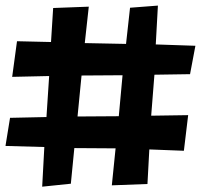

<svg xmlns="http://www.w3.org/2000/svg" viewBox="-20 -704 742 700"><path d="M692.4 -537.1 672.9 -433.6 543 -431.6 531.2 -282.2 666 -284.2 650.4 -154.3 524.4 -159.2 517.6 -33.2 387.7 -28.3 401.4 -163.1 251 -164.1 238.3 -34.2 133.8 -23.4 141.6 -168 0 -171.9 16.6 -274.4 149.4 -277.3 159.2 -426.8 24.4 -423.8 42 -553.7 166 -550.8 173.8 -674.8 303.7 -679.7 289.1 -546.9 439.5 -543.9 454.1 -675.8 555.7 -683.6 547.9 -542ZM426.8 -429.7 277.3 -428.7 262.7 -279.3 413.1 -280.3Z"/></svg>

Font: Fontdiner Swanky
Style: Regular
Weight: 400
Designer: Font Diner, Inc
Foundry: Font Diner, Inc
Version: Version 1.001